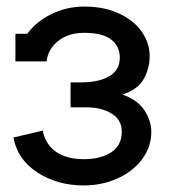

<svg xmlns="http://www.w3.org/2000/svg" viewBox="-20 -555 516 585"><path d="M441 -153Q441 -108 413.5 -70.5Q386 -33 338.5 -11.5Q291 10 235 10Q155 10 94 -29.5Q33 -69 21 -136L110 -157Q119 -114 151.5 -92Q184 -70 235 -70Q287 -70 319 -91Q351 -112 351 -154Q351 -190 320 -209Q289 -228 243 -228H195V-304H228Q280 -304 312.5 -322.5Q345 -341 345 -379Q345 -415 318 -435Q291 -455 237 -455Q188 -455 157 -430Q126 -405 122 -368H27V-452H63Q90 -489 136.5 -512Q183 -535 237 -535Q298 -535 343.5 -513.5Q389 -492 412.5 -457.5Q436 -423 436 -384Q436 -347 418 -314.5Q400 -282 353 -267Q399 -251 420 -219Q441 -187 441 -153Z"/></svg>

Font: Arvo
Style: Regular
Weight: 400
Designer: Anton Koovit (Cyrillic Expansion: Cyreal)
Foundry: Anton Koovit, Yassin Baggar
Version: Version 3.000